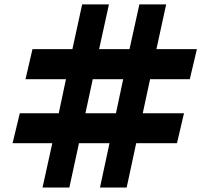

<svg xmlns="http://www.w3.org/2000/svg" viewBox="-20 -837 935 857"><path d="M213.4 -197.8H36.1L68.4 -331.5H242.2L274.4 -483.4H93.8L125 -617.7H303.2L346.7 -817.4H466.3L422.4 -617.7H558.1L602.1 -817.4H721.7L678.2 -617.7H858.9L827.1 -483.4H649.9L617.2 -331.5H801.3L770 -197.8H587.9L545.4 0H426.3L468.8 -197.8H332.5L289.6 0H169.9ZM394 -483.4 361.3 -331.5H497.6L529.8 -483.4Z"/></svg>

Font: Pinar-FD ExtraBold
Style: Regular
Weight: 800
Designer: Amin Abedi
Version: Version 3.000